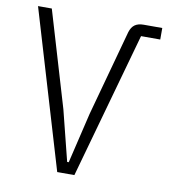

<svg xmlns="http://www.w3.org/2000/svg" viewBox="-79 -767 753 837"><g transform="rotate(10 297.0 -349.0)"><path d="M306 0H230L22 -698H83L209 -274L265 -51H272L325 -274L429 -654Q436 -677 450.5 -687.5Q465 -698 490 -698H572V-647H487Z"/></g></svg>

Font: IBM Plex Sans Condensed Light
Style: Regular
Weight: 300
Width: 3
Designer: Mike Abbink, Paul van der Laan, Pieter van Rosmalen
Foundry: Bold Monday
Version: Version 3.201